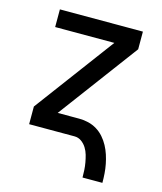

<svg xmlns="http://www.w3.org/2000/svg" viewBox="-105 -598 709 840"><g transform="rotate(15 250.0 -177.5)"><path d="M348 165Q348 148 347 131Q346 114 343 97.5Q340 81 335.5 65Q331 49 322 34.5Q313 20 299 10Q285 0 268 0H62V-80L330 -440H62V-520H438V-440L170 -80H268Q289 -80 309.5 -75Q330 -70 348 -59Q366 -48 380 -32Q394 -16 404 2.5Q414 21 420.5 41Q427 61 431 81.5Q435 102 436.5 123Q438 144 438 165Z"/></g></svg>

Font: Iosevka SS04 Medium
Style: Regular
Weight: 500
Monospace: yes
Designer: Belleve Invis
Foundry: Belleve Invis
Version: Version 19.0.0; ttfautohint (v1.8.4)